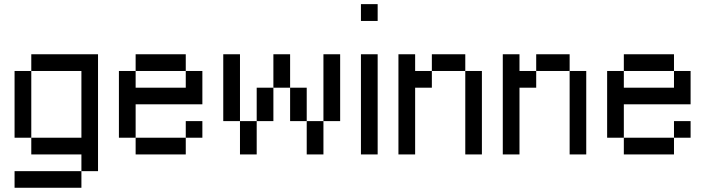

<svg xmlns="http://www.w3.org/2000/svg" viewBox="-20 -740 3379 920"><path d="M370.1 159.7H49.8V80.1H370.1ZM129.9 -80.1H49.8V-399.9H129.9ZM129.9 -480H449.7V80.1H370.1V0H129.9V-80.1H370.1V-399.9H129.9Z M870.1 0H629.9V-80.1H870.1ZM949.7 -80.1H870.1V-159.7H949.7ZM870.1 -399.9H629.9V-480H870.1ZM949.7 -240.2H629.9V-80.1H549.8V-399.9H629.9V-319.8H870.1V-399.9H949.7Z M1129.9 -159.7H1049.8V-480H1129.9ZM1290 -159.7H1210V-319.8H1290ZM1210 0H1129.9V-159.7H1210ZM1529.8 0H1449.7V-159.7H1529.8ZM1609.9 -159.7H1529.8V-480H1609.9ZM1370.1 -319.8H1290V-480H1370.1ZM1449.7 -159.7H1370.1V-319.8H1449.7Z M1789.6 0H1709.5V-480H1789.6ZM1789.6 -639.6H1709.5V-720.2H1789.6Z M1969.2 -480V-399.9H2049.3V-319.8H1969.2V0H1889.2V-480ZM2289.1 0H2209.5V-399.9H2289.1ZM2209.5 -399.9H2049.3V-480H2209.5Z M2469.2 -480V-399.9H2549.3V-319.8H2469.2V0H2389.2V-480ZM2789.1 0H2709.5V-399.9H2789.1ZM2709.5 -399.9H2549.3V-480H2709.5Z M3209.5 0H2969.2V-80.1H3209.5ZM3289.1 -80.1H3209.5V-159.7H3289.1ZM3209.5 -399.9H2969.2V-480H3209.5ZM3289.1 -240.2H2969.2V-80.1H2889.2V-399.9H2969.2V-319.8H3209.5V-399.9H3289.1Z"/></svg>

Font: W95FA
Style: Regular
Weight: 400
Designer: FontsArena.com
Foundry: Alina Sava
Version: Version 1.002;Fontself Maker 3.4.0